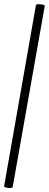

<svg xmlns="http://www.w3.org/2000/svg" viewBox="-25 -757 238 936"><path d="M37 154Q36 159 25.5 159.5Q15 160 5 157.5Q-5 155 -5 151L150 -731Q151 -736 162 -736.5Q173 -737 183.5 -734.5Q194 -732 193 -727Z"/></svg>

Font: Cormorant
Style: Bold Italic
Weight: 700
Italic angle: -10°
Designer: Christian Thalmann (Catharsis Fonts)
Foundry: Catharsis Fonts
Version: Version 4.000